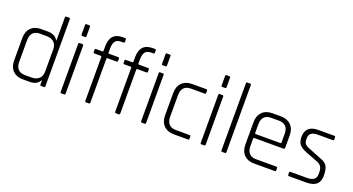

<svg xmlns="http://www.w3.org/2000/svg" viewBox="-47 -1266 3362 1829"><g transform="rotate(20 1633.5 -351.5)"><path d="M270 0H203Q139 0 102 -38Q65 -76 65 -142V-368Q65 -434 102 -472Q139 -510 203 -510H270Q347 -510 375 -458H379V-691Q379 -703 389 -703H418Q429 -703 429 -691V-12Q429 0 418 0H389Q379 0 379 -12V-52H375Q347 0 270 0ZM379 -143V-367Q379 -414 351.5 -439.5Q324 -465 276 -465H209Q163 -465 139 -439Q115 -413 115 -366V-144Q115 -97 139 -71Q163 -45 209 -45H276Q324 -45 351.5 -70.5Q379 -96 379 -143Z M584 -594V-690Q584 -701 594 -701H624Q634 -701 634 -690V-594Q634 -582 624 -582H594Q584 -582 584 -594ZM584 -12V-498Q584 -510 594 -510H623Q634 -510 634 -498V-12Q634 0 624 0H594Q584 0 584 -12Z M894 -510H985Q997 -510 997 -499V-476Q997 -465 985 -465H894Q885 -465 885 -456V-12Q885 0 874 0H845Q834 0 834 -12V-456Q834 -465 825 -465H761Q750 -465 750 -476V-499Q750 -510 761 -510H825Q834 -510 834 -519V-563Q834 -703 961 -703H985Q997 -703 997 -692V-669Q997 -658 985 -658H966Q921 -658 903 -634Q885 -610 885 -561V-519Q885 -510 894 -510Z M1197 -510H1288Q1300 -510 1300 -499V-476Q1300 -465 1288 -465H1197Q1188 -465 1188 -456V-12Q1188 0 1177 0H1148Q1137 0 1137 -12V-456Q1137 -465 1128 -465H1064Q1053 -465 1053 -476V-499Q1053 -510 1064 -510H1128Q1137 -510 1137 -519V-563Q1137 -703 1264 -703H1288Q1300 -703 1300 -692V-669Q1300 -658 1288 -658H1269Q1224 -658 1206 -634Q1188 -610 1188 -561V-519Q1188 -510 1197 -510Z M1400 -594V-690Q1400 -701 1410 -701H1440Q1450 -701 1450 -690V-594Q1450 -582 1440 -582H1410Q1400 -582 1400 -594ZM1400 -12V-498Q1400 -510 1410 -510H1439Q1450 -510 1450 -498V-12Q1450 0 1440 0H1410Q1400 0 1400 -12Z M1890 -34V-11Q1890 0 1879 0H1735Q1670 0 1632.5 -38Q1595 -76 1595 -142V-368Q1595 -434 1632.5 -472Q1670 -510 1735 -510H1879Q1890 -510 1890 -499V-475Q1890 -465 1879 -465H1739Q1693 -465 1669 -439Q1645 -413 1645 -366V-144Q1645 -97 1669 -71Q1693 -45 1739 -45H1879Q1890 -45 1890 -34Z M2004 -594V-690Q2004 -701 2014 -701H2044Q2054 -701 2054 -690V-594Q2054 -582 2044 -582H2014Q2004 -582 2004 -594ZM2004 -12V-498Q2004 -510 2014 -510H2043Q2054 -510 2054 -498V-12Q2054 0 2044 0H2014Q2004 0 2004 -12Z M2253 0H2224Q2214 0 2214 -12V-691Q2214 -703 2224 -703H2253Q2264 -703 2264 -691V-12Q2264 0 2253 0Z M2758 0H2549Q2484 0 2446.5 -38Q2409 -76 2409 -142V-368Q2409 -434 2446.5 -472Q2484 -510 2549 -510H2635Q2700 -510 2738 -472Q2776 -434 2776 -368V-241Q2776 -229 2764 -229H2468Q2459 -229 2459 -220V-143Q2459 -96 2483 -70.5Q2507 -45 2553 -45H2758Q2769 -45 2769 -34V-11Q2769 0 2758 0ZM2468 -269H2717Q2726 -269 2726 -278V-367Q2726 -414 2702 -439.5Q2678 -465 2632 -465H2553Q2507 -465 2483 -439.5Q2459 -414 2459 -367V-278Q2459 -269 2468 -269Z M3076 0H2902Q2891 0 2891 -11V-34Q2891 -44 2902 -44H3071Q3161 -44 3161 -114V-138Q3161 -203 3105 -223L2980 -271Q2929 -291 2907.5 -318Q2886 -345 2886 -393Q2886 -510 3015 -510H3177Q3188 -510 3188 -499V-476Q3188 -466 3177 -466H3020Q2979 -466 2958.5 -448Q2938 -430 2938 -406V-383Q2938 -355 2953.5 -339Q2969 -323 3001 -312L3126 -262Q3178 -245 3195.5 -211.5Q3213 -178 3213 -118Q3213 -58 3179.5 -29Q3146 0 3076 0Z"/></g></svg>

Font: Rajdhani
Style: Regular
Weight: 400
Designer: Satya Rajpurohit, Jyotish Sonowal
Foundry: Indian Type Foundry
Version: Version 1.201 February 1, 2022